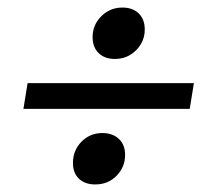

<svg xmlns="http://www.w3.org/2000/svg" viewBox="-20 -556 560 508"><path d="M225 -458Q225 -490 248 -513Q271 -536 304 -536Q331 -536 347 -520.5Q363 -505 363 -478Q363 -446 340 -423Q317 -400 284 -400Q257 -400 241 -415.5Q225 -431 225 -458ZM53 -336H493L482 -268H42ZM173 -125Q173 -158 195.5 -181Q218 -204 251 -204Q278 -204 294.5 -188.5Q311 -173 311 -146Q311 -114 288.5 -91Q266 -68 232 -68Q205 -68 189 -83Q173 -98 173 -125Z"/></svg>

Font: Thasadith
Style: Bold Italic
Weight: 700
Italic angle: -9°
Designer: Cadson Demak Co.,Ltd.
Foundry: Cadson Demak Co.,Ltd.
Version: Version 1.000; ttfautohint (v1.6)